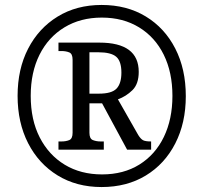

<svg xmlns="http://www.w3.org/2000/svg" viewBox="-20 -745 820 775"><path d="M390 10Q289 10 212.5 -37Q136 -84 93.5 -167Q51 -250 51 -358Q51 -466 93.5 -548.5Q136 -631 212.5 -678Q289 -725 390 -725Q492 -725 568.5 -678.5Q645 -632 687.5 -549Q730 -466 730 -357Q730 -249 687.5 -166Q645 -83 568.5 -36.5Q492 10 390 10ZM392 -41Q479 -41 543 -81Q607 -121 641.5 -192.5Q676 -264 676 -358Q676 -453 641 -524Q606 -595 541.5 -634.5Q477 -674 391 -674Q305 -674 240 -634.5Q175 -595 139.5 -524Q104 -453 104 -358Q104 -261 140.5 -190Q177 -119 241.5 -80Q306 -41 392 -41ZM216 -141V-174H228Q246 -174 259.5 -179.5Q273 -185 273 -209V-504Q273 -528 259.5 -533.5Q246 -539 228 -539H216V-573H381Q540 -573 540 -455Q540 -406 514.5 -381Q489 -356 456 -344L538 -200Q548 -184 557.5 -179Q567 -174 590 -174V-141H493L392 -328H341V-209Q341 -185 355 -179.5Q369 -174 386 -174H399V-141ZM380 -367Q431 -367 450.5 -387.5Q470 -408 470 -452Q470 -498 449 -516Q428 -534 377 -534H341V-367Z"/></svg>

Font: Noto Serif Tamil SemiCondensed
Style: Italic
Weight: 400
Width: 4
Italic angle: -12°
Designer: Indian Type Foundry, Tom Grace, and the Monotype Design Team
Foundry: Monotype Imaging Inc.
Version: Version 2.003; ttfautohint (v1.8.4.7-5d5b)